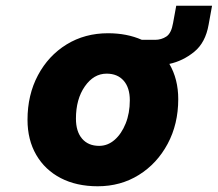

<svg xmlns="http://www.w3.org/2000/svg" viewBox="-20 -634 760 670"><path d="M76 -216Q76 -303 112.5 -371.5Q149 -440 212.5 -479Q276 -518 357 -518Q423 -518 475 -495H521Q543 -495 560.5 -506.5Q578 -518 584 -554L595 -614H720L708 -548Q697 -485 657.5 -453Q618 -421 571 -411Q602 -358 602 -288Q602 -201 565 -132Q528 -63 464.5 -23.5Q401 16 321 16Q247 16 192 -12.5Q137 -41 106.5 -93.5Q76 -146 76 -216ZM433 -284Q433 -328 411.5 -352.5Q390 -377 352 -377Q307 -377 276 -332.5Q245 -288 245 -220Q245 -175 266.5 -150Q288 -125 326 -125Q356 -125 380 -146Q404 -167 418.5 -203Q433 -239 433 -284Z"/></svg>

Font: Overused Grotesk ExtraBold
Style: Italic
Weight: 800
Italic angle: -10°
Version: Version 0.003